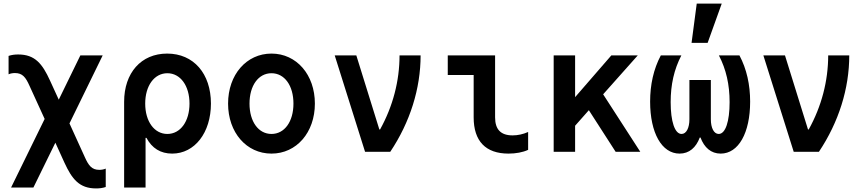

<svg xmlns="http://www.w3.org/2000/svg" viewBox="-20 -850 4840 1075"><path d="M42 200H167L290 -51L340 59C383 153 424 205 518 205C537 205 554 203 572 197V94C561 99 548 101 536 101C494 101 476 77 455 30L369 -159L555 -540H430L309 -292L260 -399C217 -493 176 -545 82 -545C63 -545 46 -543 28 -537V-434C39 -439 52 -441 64 -441C106 -441 124 -417 145 -370L230 -184Z M944 10C1070 10 1161 -107 1161 -270C1161 -438 1064 -550 916 -550C770 -550 675 -442 675 -280V200H795V-78H800C831 -20 879 10 944 10ZM793 -270C793 -370 844 -440 917 -440C990 -440 1041 -370 1041 -270C1041 -170 990 -100 917 -100C844 -100 793 -170 793 -270Z M1500 10C1640 10 1743 -108 1743 -270C1743 -432 1640 -550 1500 -550C1360 -550 1257 -432 1257 -270C1257 -108 1360 10 1500 10ZM1500 -100C1427 -100 1377 -169 1377 -270C1377 -371 1427 -440 1500 -440C1573 -440 1623 -371 1623 -270C1623 -169 1573 -100 1500 -100Z M2024 0H2165C2276 -166 2335 -354 2335 -540H2217C2217 -397 2180 -255 2108 -125H2104L1975 -540H1854Z M2752 -540H2487V-430H2632V-193C2632 -60 2699 10 2827 10C2868 10 2907 3 2937 -11V-111C2908 -98 2878 -92 2850 -92C2784 -92 2752 -125 2752 -193Z M3080 0H3200V-146L3277 -233L3427 0H3565L3357 -322L3551 -540H3403L3200 -306V-540H3080Z M4015 10C4115 10 4180 -106 4180 -281C4180 -375 4161 -463 4120 -540H4005C4046 -461 4065 -376 4065 -278C4065 -170 4042 -100 4004 -100C3977 -100 3960 -134 3960 -182V-402H3840V-182C3840 -134 3823 -100 3796 -100C3758 -100 3735 -170 3735 -278C3735 -376 3754 -461 3795 -540H3680C3639 -463 3620 -375 3620 -281C3620 -106 3685 10 3785 10C3839 10 3877 -24 3898 -80H3902C3923 -24 3961 10 4015 10ZM4021 -830H3881L3852 -610H3942Z M4424 0H4565C4676 -166 4735 -354 4735 -540H4617C4617 -397 4580 -255 4508 -125H4504L4375 -540H4254Z"/></svg>

Font: CommitMono
Style: Bold
Weight: 700
Monospace: yes
Designer: Eigil Nikolajsen
Foundry: Eigil Nikolajsen
Version: Version 1.143